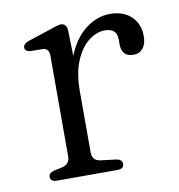

<svg xmlns="http://www.w3.org/2000/svg" viewBox="-61 -533 549 589"><g transform="rotate(-10 213.0 -238.0)"><path d="M184 -447 186 -368Q206 -419.5 242 -447.5Q278 -475.5 318.5 -475.5Q360.5 -475.5 385 -452Q409.5 -428.5 409.5 -390.5Q409.5 -366.5 398.5 -353Q387.5 -339.5 369.5 -339.5Q332 -339.5 332 -379V-394Q332 -428.5 294.5 -428.5Q268.5 -428.5 243.8 -409.2Q219 -390 203 -352Q187 -314 187 -258V-67.5Q187 -41 214 -38L259 -32.5Q279 -30 279 -15.5Q279 0 258.5 0H70Q50 0 50 -15.5Q50 -27 68 -32L93 -37.5Q117 -43 117 -67.5V-381Q117 -403.5 98.5 -405L58.5 -405.5Q42 -407.5 42 -419.5Q42 -431 60.5 -437.5L129 -460Q141.5 -464.5 150.2 -467.2Q159 -470 164.5 -470Q183 -470 184 -447Z"/></g></svg>

Font: Fraunces 9pt S050 Light
Style: Regular
Weight: 300
Version: Version 1.000; ttfautohint (v1.8.3)